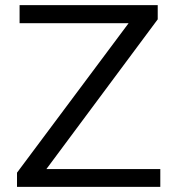

<svg xmlns="http://www.w3.org/2000/svg" viewBox="-20 -725 689 745"><path d="M602 -69V0H46V-55L479 -635H56V-705H592V-650L160 -69Z"/></svg>

Font: Metropolitano
Style: Regular
Weight: 400
Designer: Fonts by Alex Slobzheninov & Chris M. Simpson / Changes by Cristiano Sobral
Foundry: Fonts by Alex Slobzheninov & Chris M. Simpson / Changes by Cristiano Sobral
Version: Version 1.00;August 30, 2020;FontCreator 13.0.0.2681 64-bit